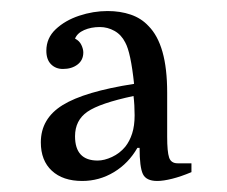

<svg xmlns="http://www.w3.org/2000/svg" viewBox="-20 -750 411 348"><path d="M54 -492Q54 -535 93.5 -559.5Q133 -584 223 -598Q217 -655 207 -673Q200 -687 187.5 -694Q175 -701 161 -701Q145 -701 132.5 -695.5Q120 -690 116 -680Q124 -676 127.5 -668.5Q131 -661 131 -655Q131 -641 120.5 -633Q110 -625 94 -625Q81 -625 72.5 -633.5Q64 -642 64 -658Q64 -681 81 -697Q98 -713 123.5 -721.5Q149 -730 175 -730Q198 -730 217 -723.5Q236 -717 249 -703Q266 -686 274.5 -656Q283 -626 283 -582V-502Q283 -475 286.5 -464.5Q290 -454 302 -454H327V-438Q308 -430 292 -426Q276 -422 265 -422Q245 -422 239 -434.5Q233 -447 233 -482H229Q213 -454 186.5 -438Q160 -422 129 -422Q94 -422 74 -440.5Q54 -459 54 -492ZM157 -459Q169 -459 183 -465.5Q197 -472 207 -484Q215 -494 219.5 -508Q224 -522 224 -541Q224 -550 223.5 -559Q223 -568 222 -576Q161 -563 138.5 -547.5Q116 -532 116 -503Q116 -459 157 -459Z"/></svg>

Font: Domine
Style: Regular
Weight: 400
Designer: Pablo Impallari, Rodrigo Fuenzalida, Brenda Gallo
Foundry: Pablo Impallari, Rodrigo Fuenzalida, Brenda Gallo
Version: Version 2.000